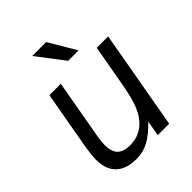

<svg xmlns="http://www.w3.org/2000/svg" viewBox="-217 -882 1012 1012"><g transform="rotate(-45 289.0 -376.5)"><path d="M60 -77Q51 -103 51 -139Q51 -170 59 -220L118 -553H203L144 -220Q138 -186 138 -160Q138 -119 154 -96Q176 -65 234 -65Q296 -65 342 -106Q374 -135 394 -183.5Q414 -232 429 -317L471 -553H556L458 0H373L388 -86Q339 -35 297 -12.5Q255 10 207 10Q90 10 60 -77ZM394 -611H316L200 -763H304Z"/></g></svg>

Font: Open Sauce One
Style: Italic
Weight: 400
Italic angle: -10°
Designer: Alfredo Marco Pradil
Foundry: Creative Sauce Fz LLC
Version: Version 1.477